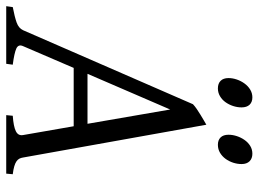

<svg xmlns="http://www.w3.org/2000/svg" viewBox="-144 -704 831 617"><g transform="rotate(90 271.5 -395.5)"><path d="M181.2 -216.8 111.3 -54.2Q104.5 -39.1 118.9 -32.5Q133.3 -25.9 170.9 -21L168 0H-17.1L-14.2 -21Q16.6 -26.9 35.2 -33.4Q53.7 -40 60.1 -54.2L297.9 -600.1Q304.2 -606 313 -612.1Q321.8 -618.2 331.1 -623.8Q340.3 -629.4 348.9 -634.5Q357.4 -639.6 363.8 -643.1L469.2 -54.2Q470.2 -47.4 472.9 -42.2Q475.6 -37.1 481.4 -33Q487.3 -28.8 497.3 -25.9Q507.3 -22.9 522.9 -21L521 0H333L335 -21Q369.6 -23.4 384.8 -31Q399.9 -38.6 397 -54.2L368.7 -216.8ZM360.8 -261.2 314.9 -526.9 200.2 -261.2ZM308.1 -756.3Q308.1 -742.7 303.7 -729.2Q299.3 -715.8 291.5 -704.8Q283.7 -693.8 272.2 -687Q260.7 -680.2 247.1 -680.2Q231.4 -680.2 222.7 -689Q213.9 -697.8 213.9 -714.4Q213.9 -727.5 218.5 -741Q223.1 -754.4 231.2 -765.6Q239.3 -776.9 250.7 -783.9Q262.2 -791 275.9 -791Q291 -791 299.6 -782Q308.1 -772.9 308.1 -756.3ZM490.2 -756.3Q490.2 -742.7 485.8 -729.2Q481.4 -715.8 473.4 -704.8Q465.3 -693.8 453.9 -687Q442.4 -680.2 428.2 -680.2Q413.1 -680.2 404.5 -689Q396 -697.8 396 -714.4Q396 -727.5 400.4 -741Q404.8 -754.4 412.6 -765.6Q420.4 -776.9 431.6 -783.9Q442.9 -791 457 -791Q472.2 -791 481.2 -782Q490.2 -772.9 490.2 -756.3Z"/></g></svg>

Font: Gentium Plus Viet
Style: Italic
Weight: 400
Italic angle: -8°
Designer: J. Victor Gaultney, Annie Olsen, Iska Routamaa, Becca Hirsbrunner
Foundry: SIL International
Version: Version 5.000